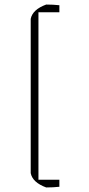

<svg xmlns="http://www.w3.org/2000/svg" viewBox="-20 -727 393 844"><path d="M115 34V-644Q123 -685 183 -707Q214 -707 241 -704V-673H149V63H241V94Q214 97 183 97Q123 75 115 34Z"/></svg>

Font: Athiti ExtraLight
Style: Regular
Weight: 275
Designer: CadsonDemak Team
Foundry: CadsonDemak
Version: Version 1.033